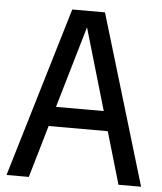

<svg xmlns="http://www.w3.org/2000/svg" viewBox="-53 -786 704 833"><g transform="rotate(5 299.0 -370.0)"><path d="M494 0 427.5 -227.5H170L103.5 0H6.5L228 -740H370.5L592.5 0ZM194.5 -313H402.5L298.5 -668.5Z"/></g></svg>

Font: Encode Sans Condensed Medium
Style: Regular
Weight: 500
Width: 3
Designer: Multiple Designers
Foundry: Impallari Type
Version: Version 2.000